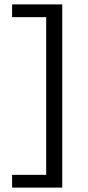

<svg xmlns="http://www.w3.org/2000/svg" viewBox="-20 -731 398 873"><path d="M263 122H35V64H190V-653H35V-711H263Z"/></svg>

Font: Ysabeau SC Medium
Style: Regular
Weight: 500
Designer: Christian Thalmann (Catharsis Fonts)
Version: Version 0.003